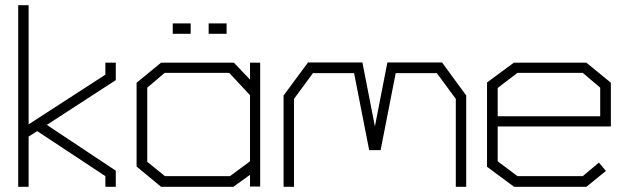

<svg xmlns="http://www.w3.org/2000/svg" viewBox="-20 -718 2408 738"><path d="M50 0V-698H90V-240L385 -431V-477H425V-410L160 -238L425 -62V0H385V-41L123 -214L90 -193V0Z M941 -1V-46L877 0H599L505 -78V-400L599 -477H879L941 -412V-477H980V-1ZM941 -352 861 -438H613L546 -381V-96L614 -41H864L941 -98ZM644 -628H713V-588H644ZM782 -588V-628H851V-588Z M1732 0V-338L1659 -437H1501L1443 -141H1399L1341 -437H1183L1110 -338V0H1070V-351L1164 -478H1373L1421 -232L1469 -478H1679L1772 -351V0Z M1893 -232V-98L1969 -41H2220L2282 -93L2309 -61L2234 0H1956L1852 -77V-401L1955 -477H2234L2328 -400V-232ZM2287 -381 2220 -438H1969L1893 -380V-271H2287Z"/></svg>

Font: Turret Road Light
Style: Regular
Weight: 300
Designer: Noponies
Foundry: Noponies
Version: Version 1.001; ttfautohint (v1.8)